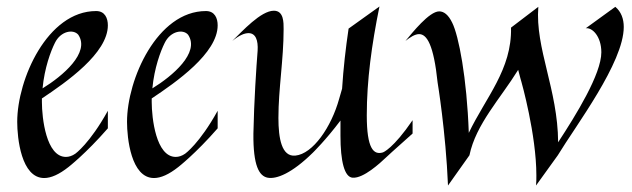

<svg xmlns="http://www.w3.org/2000/svg" viewBox="-20 -537 1946 591"><path d="M312 -196C256 -95 212 -64 212 -64C202 -57 192 -54 183 -54C122 -54 109 -174 109 -223V-234C184 -284 312 -373 312 -459C312 -481 303 -503 276 -503C126 -503 33 -293 33 -162C33 -113 45 11 116 11C137 11 162 0 191 -23C191 -23 244 -64 312 -142ZM221 -430C258 -375 173 -303 111 -265C117 -328 136 -379 149 -405C167 -442 206 -448 221 -430Z M650 -196C594 -95 550 -64 550 -64C540 -57 530 -54 521 -54C460 -54 447 -174 447 -223V-234C522 -284 650 -373 650 -459C650 -481 641 -503 614 -503C464 -503 371 -293 371 -162C371 -113 383 11 454 11C475 11 500 0 529 -23C529 -23 582 -64 650 -142ZM559 -430C596 -375 511 -303 449 -265C455 -328 474 -379 487 -405C505 -442 544 -448 559 -430Z M1250 -167C1190 -79 1159 -68 1159 -68C1130 -59 1109 -79 1109 -182C1109 -290 1124 -399 1148 -517L1053 -449C1044 -388 1037 -327 1033 -264C1028 -247 1024 -233 1024 -233C1000 -146 943 -63 889 -58C847 -54 837 -111 837 -174C837 -264 853 -353 853 -447C853 -467 854 -504 823 -504C783 -504 726 -441 695 -411C716 -428 732 -435 745 -435C767 -435 775 -413 773 -381C769 -330 762 -226 760 -126C759 -26 778 5 804 10C831 15 878 -3 943 -67C943 -67 983 -106 1028 -166V-119C1028 -41 1040 9 1066 10C1099 12 1149 -34 1169 -53C1169 -53 1189 -72 1250 -126ZM692 -409 695 -411Z M1697 -59C1752 -150 1900 -344 1900 -454C1900 -479 1892 -501 1874 -516L1783 -450C1803 -453 1831 -425 1831 -376C1831 -309 1753 -183 1698 -99C1697 -262 1627 -388 1637 -516L1553 -452C1556 -323 1475 -237 1423 -128C1417 -298 1392 -427 1372 -467C1360 -492 1346 -502 1332 -502C1301 -502 1249 -436 1228 -411C1242 -422 1257 -432 1270 -432C1294 -432 1315 -399 1327 -283C1327 -283 1352 -133 1359 34L1425 -59C1445 -155 1520 -233 1575 -322C1581 -298 1585 -285 1585 -285C1585 -285 1631 -123 1631 3C1631 13 1631 24 1630 34L1697 -59Z"/></svg>

Font: Quintessential
Style: Regular
Weight: 400
Designer: Astigmatic (AOETI)
Foundry: Astigmatic (AOETI)
Version: Version 1.000